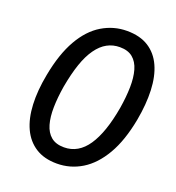

<svg xmlns="http://www.w3.org/2000/svg" viewBox="-134 -836 876 954"><g transform="rotate(20 304.5 -359.5)"><path d="M272 10Q205 10 159.5 -19Q114 -48 89.5 -100.5Q65 -153 61.5 -226Q58 -299 75 -387Q97 -504 140.5 -580Q184 -656 245 -692.5Q306 -729 376 -729Q445 -729 490.5 -700Q536 -671 560 -618Q584 -565 587 -492Q590 -419 574 -332Q552 -215 508 -139.5Q464 -64 403.5 -27Q343 10 272 10ZM278 -78Q316 -78 347 -96Q378 -114 402 -149.5Q426 -185 444 -237Q462 -289 474 -358Q484 -419 485 -470.5Q486 -522 475 -560.5Q464 -599 438.5 -620Q413 -641 370 -641Q334 -641 303.5 -624.5Q273 -608 248 -573Q223 -538 205 -485.5Q187 -433 174 -361Q164 -300 163 -248.5Q162 -197 173 -158.5Q184 -120 209.5 -99Q235 -78 278 -78Z"/></g></svg>

Font: Mona Sans ExtraLight Medium
Style: Italic
Weight: 500
Italic angle: -11.6951°
Version: Version 2.000